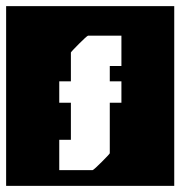

<svg xmlns="http://www.w3.org/2000/svg" viewBox="-40 -606 589 627"><path d="M318.5 -270.5H356.5Q356.5 -270.5 356.5 -279.8Q356.5 -289 356.5 -302.5Q356.5 -316 356.5 -328.2Q356.5 -340.5 356.5 -340.5H318.5V-390.5Q318.5 -390.5 318.5 -390.5Q318.5 -390.5 318.5 -390.5Q318.5 -390.5 318.5 -390.5Q318.5 -390.5 318.5 -390.5Q318.5 -390.5 328 -390.5Q337.5 -390.5 347 -390.5Q356.5 -390.5 356.5 -390.5Q356.5 -390.5 356.5 -390.5Q356.5 -390.5 356.5 -390.5Q356.5 -413 356.5 -422.5Q356.5 -432 356.5 -438.5Q356.5 -445.5 356.5 -454.8Q356.5 -464 356.5 -489.5Q356.5 -489.5 356.5 -489.5Q356.5 -489.5 356.5 -489.5Q343 -489.5 318 -489.5Q293 -489.5 271.5 -489.5Q250 -489.5 247.5 -489.5Q246 -489.5 237.2 -481.5Q228.5 -473.5 218 -463Q207.5 -452.5 199.5 -444Q191.5 -435.5 191.5 -434.5V-340.5H153.5Q153.5 -340.5 153.5 -328.8Q153.5 -317 153.5 -302.5Q153.5 -289 153.5 -279.8Q153.5 -270.5 153.5 -270.5H191.5V-149.5Q191.5 -149.5 191.5 -149.5Q191.5 -149.5 191.5 -149.5Q191.5 -149.5 191.5 -149.5Q191.5 -149.5 191.5 -149.5Q191.5 -149.5 182 -149.5Q172.5 -149.5 163 -149.5Q153.5 -149.5 153.5 -149.5Q153.5 -149.5 153.5 -149.5Q153.5 -149.5 153.5 -149.5Q153.5 -122.5 153.5 -111.2Q153.5 -100 153.5 -91.5Q153.5 -86.5 153.5 -78.8Q153.5 -71 153.5 -50.5Q153.5 -50.5 153.5 -50.5Q153.5 -50.5 153.5 -50.5Q173 -50.5 197.8 -50.5Q222.5 -50.5 241.5 -50.5Q260.5 -50.5 262.5 -50.5Q264 -50.5 272.8 -58.5Q281.5 -66.5 292 -77Q302.5 -87.5 310.5 -96Q318.5 -104.5 318.5 -105.5ZM-20 1Q-20 1 -20 1Q-20 1 -20 1Q-20 1 -20 1Q-20 1 -20 1Q-20 1 -20 1Q-20 1 -20 1Q-20 1 -20 1Q-20 1 -20 1Q-20 1 -20 -30.8Q-20 -62.5 -20 -115Q-20 -167.5 -20 -230Q-20 -292.5 -20 -355Q-20 -417.5 -20 -470Q-20 -522.5 -20 -554.2Q-20 -586 -20 -586Q-20 -586 -20 -586Q-20 -586 -20 -586Q-20 -586 -20 -586Q-20 -586 -20 -586Q-20 -586 -20 -586Q-20 -586 -20 -586Q-20 -586 -20 -586Q-20 -586 -20 -586Q5 -586 35.2 -586Q65.5 -586 97 -586Q128.5 -586 157.5 -586Q186.5 -586 209.8 -586Q233 -586 246.5 -586Q260 -586 260 -586Q260 -586 260 -586Q260 -586 260 -586Q260 -586 260 -586Q260 -586 260 -586Q260 -586 260 -586Q260 -586 260 -586Q260 -586 273 -586Q286 -586 308 -586Q330 -586 358 -586Q386 -586 416.2 -586Q446.5 -586 475.8 -586Q505 -586 529 -586Q529 -586 529 -586Q529 -586 529 -586Q529 -586 529 -586Q529 -586 529 -586Q529 -586 529 -586Q529 -586 529 -586Q529 -586 529 -586Q529 -586 529 -586Q529 -586 529 -554.2Q529 -522.5 529 -470Q529 -417.5 529 -355Q529 -292.5 529 -230Q529 -167.5 529 -115Q529 -62.5 529 -30.8Q529 1 529 1Q529 1 529 1Q529 1 529 1Q529 1 529 1Q529 1 529 1Q529 1 529 1Q529 1 529 1Q529 1 529 1Q529 1 529 1Q505 1 476 1Q447 1 416.8 1Q386.5 1 358.5 1Q330.5 1 308.2 1Q286 1 273 1Q260 1 260 1Q260 1 260 1Q260 1 260 1Q260 1 260 1Q260 1 260 1Q260 1 260 1Q260 1 260 1Q260 1 246.5 1Q233 1 210 1Q187 1 158.2 1Q129.5 1 98 1Q66.5 1 36 1Q5.5 1 -20 1Z"/></svg>

Font: Honk
Style: Regular
Weight: 400
Designer: Noopur Datye & Yesha Goshar
Foundry: Ek Type
Version: Version 1.000